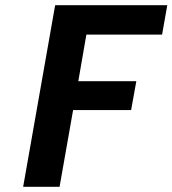

<svg xmlns="http://www.w3.org/2000/svg" viewBox="-20 -718 663 738"><path d="M623 -698 603 -585H312L281 -406H504L484 -295H261L209 0H69L192 -698Z"/></svg>

Font: Fz Poppins SemBd
Style: Italic
Weight: 600
Italic angle: -10°
Designer: Ninad Kale (Devanagari), Jonny Pinhorn (Latin)
Foundry: Indian Type Foundry
Version: Vit hóa bi Vntype.Com & FontZin.Com